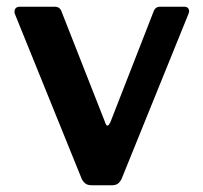

<svg xmlns="http://www.w3.org/2000/svg" viewBox="-20 -550 604 570"><path d="M540 -510 341 -19Q336 -9 329.5 -4.5Q323 0 312 0H253Q241 0 234.5 -4.5Q228 -9 223 -18L24 -509Q23 -511 23 -516Q23 -522 27 -526Q31 -530 38 -530H143Q158 -530 163 -515L292 -187Q295 -177 299 -177Q303 -177 308 -188L436 -516Q441 -530 455 -530H528Q536 -530 539.5 -524Q543 -518 540 -510Z"/></svg>

Font: n
Style: Regular
Weight: 600
Designer: Pablo Impallari, Rodrigo Fuenzalida
Foundry: Impallari Type
Version: Version 1.002; ttfautohint (v1.5)